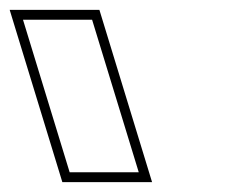

<svg xmlns="http://www.w3.org/2000/svg" viewBox="-272 -810 507 389"><path d="M-204 -700 -225.4 -770H-85.4L-64 -700L-12.3 -531L9.1 -461H-130.9L-152.3 -531ZM-252.4 -790 -145.7 -441H36.1L-70.6 -790Z"/></svg>

Font: Nordica Plus
Style: NordicaClassicRgOpOblOl
Weight: 500
Version: Version 1.01